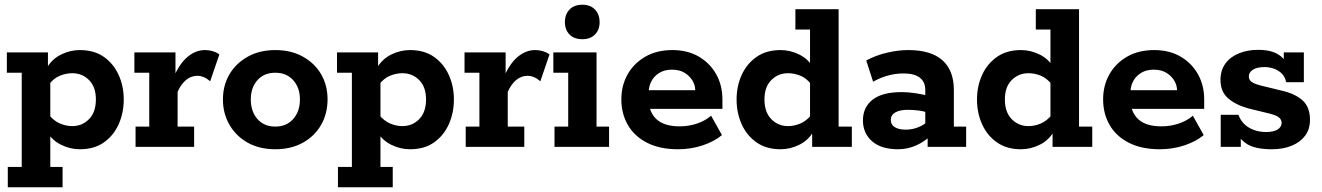

<svg xmlns="http://www.w3.org/2000/svg" viewBox="-20 -622 5596 813"><path d="M9 -400H183V-332L178 -334Q200 -372 238.5 -391Q277 -410 318 -410Q379 -410 420 -381Q461 -352 482.5 -304.5Q504 -257 504 -201Q504 -144 482.5 -96Q461 -48 420 -19Q379 10 318 10Q277 10 238.5 -9Q200 -28 178 -66L193 -68V85H245V171H13V85H72V-314H9ZM286 -88Q328 -88 357 -117.5Q386 -147 386 -201Q386 -254 357 -283Q328 -312 286 -312Q260 -312 234 -301.5Q208 -291 187 -264L193 -307V-92L187 -136Q208 -110 234 -99Q260 -88 286 -88Z M554 0V-86H612V-314H549V-400H723V-280L714 -292Q740 -353 774.5 -381.5Q809 -410 848 -410Q882 -410 909 -392L870 -278Q856 -290 842.5 -295.5Q829 -301 816 -301Q789 -301 767.5 -283Q746 -265 732 -233V-86H802V0Z M1146 10Q1079 10 1029.5 -17.5Q980 -45 952 -93Q924 -141 924 -201Q924 -261 952 -308Q980 -355 1030 -382.5Q1080 -410 1146 -410Q1212 -410 1262 -382.5Q1312 -355 1339.5 -308Q1367 -261 1367 -201Q1367 -141 1339.5 -93Q1312 -45 1262 -17.5Q1212 10 1146 10ZM1146 -86Q1193 -86 1221.5 -118Q1250 -150 1250 -201Q1250 -251 1221.5 -282.5Q1193 -314 1146 -314Q1098 -314 1070 -282.5Q1042 -251 1042 -201Q1042 -150 1070 -118Q1098 -86 1146 -86Z M1407 -400H1581V-332L1576 -334Q1598 -372 1636.5 -391Q1675 -410 1716 -410Q1777 -410 1818 -381Q1859 -352 1880.5 -304.5Q1902 -257 1902 -201Q1902 -144 1880.5 -96Q1859 -48 1818 -19Q1777 10 1716 10Q1675 10 1636.5 -9Q1598 -28 1576 -66L1591 -68V85H1643V171H1411V85H1470V-314H1407ZM1684 -88Q1726 -88 1755 -117.5Q1784 -147 1784 -201Q1784 -254 1755 -283Q1726 -312 1684 -312Q1658 -312 1632 -301.5Q1606 -291 1585 -264L1591 -307V-92L1585 -136Q1606 -110 1632 -99Q1658 -88 1684 -88Z M1952 0V-86H2010V-314H1947V-400H2121V-280L2112 -292Q2138 -353 2172.5 -381.5Q2207 -410 2246 -410Q2280 -410 2307 -392L2268 -278Q2254 -290 2240.5 -295.5Q2227 -301 2214 -301Q2187 -301 2165.5 -283Q2144 -265 2130 -233V-86H2200V0Z M2328 0V-86H2386V-314H2323V-400H2506V-86H2559V0ZM2446 -456Q2411 -456 2391.5 -476Q2372 -496 2372 -528Q2372 -561 2391.5 -581.5Q2411 -602 2446 -602Q2480 -602 2499.5 -581.5Q2519 -561 2519 -528Q2519 -496 2499.5 -476Q2480 -456 2446 -456Z M2851 10Q2774 10 2720 -17.5Q2666 -45 2638.5 -93Q2611 -141 2611 -201Q2611 -260 2637.5 -307Q2664 -354 2712.5 -382Q2761 -410 2827 -410Q2892 -410 2939.5 -382Q2987 -354 3013 -307Q3039 -260 3039 -201V-161H2676V-240H2924Q2924 -261 2912 -281Q2900 -301 2878.5 -314Q2857 -327 2825 -327Q2794 -327 2772 -313.5Q2750 -300 2738.5 -278.5Q2727 -257 2727 -232V-201Q2727 -148 2759.5 -117.5Q2792 -87 2858 -87Q2897 -87 2932 -99Q2967 -111 2991 -132L3037 -50Q3005 -23 2955.5 -6.5Q2906 10 2851 10Z M3285 10Q3225 10 3183.5 -19Q3142 -48 3120.5 -96Q3099 -144 3099 -201Q3099 -257 3120.5 -304.5Q3142 -352 3183.5 -381Q3225 -410 3285 -410Q3326 -410 3364.5 -391Q3403 -372 3425 -334L3410 -332V-497H3348V-583H3531V-86H3587V0H3419V-75L3425 -66Q3403 -28 3364.5 -9Q3326 10 3285 10ZM3317 -88Q3343 -88 3369 -99Q3395 -110 3416 -136L3410 -90V-305L3416 -264Q3395 -291 3369 -301.5Q3343 -312 3317 -312Q3275 -312 3246 -283Q3217 -254 3217 -201Q3217 -147 3246 -117.5Q3275 -88 3317 -88Z M3783 10Q3711 10 3672.5 -24Q3634 -58 3634 -112Q3634 -168 3675 -200Q3716 -232 3798 -232Q3826 -232 3858.5 -227Q3891 -222 3915 -215L3898 -203V-242Q3898 -275 3875 -293Q3852 -311 3806 -311Q3772 -311 3739.5 -302Q3707 -293 3677 -276L3648 -366Q3689 -388 3736.5 -399Q3784 -410 3826 -410Q3922 -410 3970.5 -367Q4019 -324 4019 -241V-86H4071V0H3908V-66L3926 -52Q3898 -24 3861 -7Q3824 10 3783 10ZM3816 -73Q3843 -73 3869 -83.5Q3895 -94 3909 -110L3898 -78V-171L3915 -143Q3893 -151 3870 -154Q3847 -157 3825 -157Q3790 -157 3771 -146Q3752 -135 3752 -114Q3752 -94 3769 -83.5Q3786 -73 3816 -73Z M4303 10Q4243 10 4201.5 -19Q4160 -48 4138.5 -96Q4117 -144 4117 -201Q4117 -257 4138.5 -304.5Q4160 -352 4201.5 -381Q4243 -410 4303 -410Q4344 -410 4382.5 -391Q4421 -372 4443 -334L4428 -332V-497H4366V-583H4549V-86H4605V0H4437V-75L4443 -66Q4421 -28 4382.5 -9Q4344 10 4303 10ZM4335 -88Q4361 -88 4387 -99Q4413 -110 4434 -136L4428 -90V-305L4434 -264Q4413 -291 4387 -301.5Q4361 -312 4335 -312Q4293 -312 4264 -283Q4235 -254 4235 -201Q4235 -147 4264 -117.5Q4293 -88 4335 -88Z M4891 10Q4814 10 4760 -17.5Q4706 -45 4678.5 -93Q4651 -141 4651 -201Q4651 -260 4677.5 -307Q4704 -354 4752.5 -382Q4801 -410 4867 -410Q4932 -410 4979.5 -382Q5027 -354 5053 -307Q5079 -260 5079 -201V-161H4716V-240H4964Q4964 -261 4952 -281Q4940 -301 4918.5 -314Q4897 -327 4865 -327Q4834 -327 4812 -313.5Q4790 -300 4778.5 -278.5Q4767 -257 4767 -232V-201Q4767 -148 4799.5 -117.5Q4832 -87 4898 -87Q4937 -87 4972 -99Q5007 -111 5031 -132L5077 -50Q5045 -23 4995.5 -6.5Q4946 10 4891 10Z M5366 10Q5294 10 5259 -13Q5224 -36 5212 -72L5234 -80V0H5149V-136H5224Q5232 -113 5249 -96.5Q5266 -80 5290 -71.5Q5314 -63 5340 -63Q5374 -63 5390.5 -74Q5407 -85 5407 -102Q5407 -114 5397 -123.5Q5387 -133 5356 -141L5266 -163Q5212 -178 5180 -206Q5148 -234 5148 -284Q5148 -324 5168.5 -352.5Q5189 -381 5225.5 -396Q5262 -411 5307 -411Q5364 -411 5395.5 -389.5Q5427 -368 5437 -334L5416 -333V-400H5501V-274H5426Q5422 -295 5409 -309Q5396 -323 5376 -330.5Q5356 -338 5335 -338Q5303 -338 5285.5 -327Q5268 -316 5268 -298Q5268 -284 5279.5 -275.5Q5291 -267 5318 -260L5408 -238Q5465 -225 5496 -196.5Q5527 -168 5527 -115Q5527 -75 5506.5 -47.5Q5486 -20 5449.5 -5Q5413 10 5366 10Z"/></svg>

Font: Rokkitt
Style: Bold
Weight: 700
Designer: Vernon Adams
Foundry: Vernon Adams
Version: Version 3.103